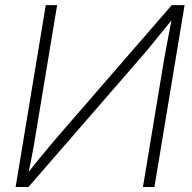

<svg xmlns="http://www.w3.org/2000/svg" viewBox="-20 -748 768 768"><path d="M597.7 0H551.8L635.7 -506.3Q639.6 -529.3 645 -557.4Q650.4 -585.4 656.5 -617.7Q662.6 -649.9 669.4 -685.5L679.7 -683.6Q649.9 -647 624.8 -616Q599.6 -585 577.4 -557.9Q555.2 -530.8 532.7 -505.4L93.8 0H42.5L163.1 -727.5H208.5L122.6 -209.5Q118.7 -184.6 113.8 -157Q108.9 -129.4 103 -100.3Q97.2 -71.3 90.8 -41.5L81.1 -43Q104 -72.8 127 -101.1Q149.9 -129.4 171.9 -155.5Q193.8 -181.6 212.9 -204.1L667 -727.5H718.3Z"/></svg>

Font: Inter 17pt ExtraLight
Style: Italic
Weight: 250
Italic angle: -9.3988°
Version: Version 4.001;git-66647c0bb